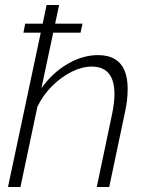

<svg xmlns="http://www.w3.org/2000/svg" viewBox="-20 -750 592 770"><path d="M81 -655H311L303 -619H74ZM167 -730H217L146 -396Q189 -457 250 -493Q311 -529 373 -529Q414 -529 440.5 -513Q467 -497 479.5 -467Q492 -437 492 -394Q492 -373 489.5 -349Q487 -325 481 -299L418 0H368L429 -290Q434 -314 436.5 -335Q439 -356 439 -373Q439 -428 416 -455.5Q393 -483 348 -483Q309 -483 267 -462Q225 -441 188.5 -404.5Q152 -368 130 -322L62 0H12Z"/></svg>

Font: Raleway Thin Light
Style: Italic
Weight: 300
Italic angle: -12°
Version: Version 4.026